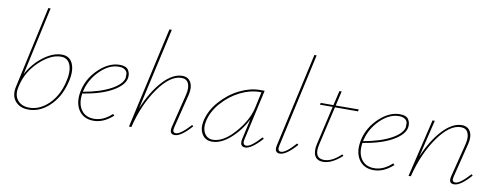

<svg xmlns="http://www.w3.org/2000/svg" viewBox="-60 -1016 3434 1329"><g transform="rotate(10 1656.5 -352.0)"><path d="M339 -410Q397 -410 417.5 -357Q438 -304 415 -222Q389 -121 322.5 -58Q256 5 176 5Q115 5 82.5 -33.5Q50 -72 64 -136L190 -711H206L101 -231Q143 -309 210 -359.5Q277 -410 339 -410ZM398 -220Q419 -299 402 -347Q385 -395 335 -395Q263 -395 184.5 -321Q106 -247 83 -146L81 -137Q68 -78 96.5 -43.5Q125 -9 179 -9Q250 -9 311.5 -66.5Q373 -124 398 -220Z M746 -410Q792 -410 807.5 -384.5Q823 -359 817 -327Q807 -277 730.5 -233.5Q654 -190 524 -169Q513 -98 543 -54.5Q573 -11 634 -11Q699 -11 759 -67L769 -57Q703 3 633 3Q560 3 526 -52Q492 -107 512 -194Q533 -281 602.5 -345.5Q672 -410 746 -410ZM801 -327Q801 -339 801.5 -354.5Q802 -370 786.5 -383Q771 -396 742 -396Q674 -396 611.5 -335Q549 -274 529 -194L526 -182Q645 -203 718 -242.5Q791 -282 801 -327Z M1311 -87 1320 -79Q1248 3 1203 3Q1162 3 1175 -51L1233 -286Q1245 -335 1232 -365Q1219 -395 1182 -395Q1103 -395 1021 -279.5Q939 -164 899 0H882L1041 -711H1058L929 -136Q980 -260 1049 -335Q1118 -410 1186 -410Q1228 -410 1246 -376Q1264 -342 1251 -288L1192 -51Q1181 -11 1209 -11Q1242 -11 1311 -87Z M1806 -87 1816 -79Q1742 3 1699 3Q1657 3 1669 -53L1701 -196Q1661 -115 1595 -56Q1529 3 1465 3Q1418 3 1395 -34.5Q1372 -72 1383 -126Q1399 -203 1457.5 -269Q1516 -335 1589.5 -371Q1663 -407 1731 -407H1764L1685 -53Q1675 -11 1705 -11Q1737 -11 1806 -87ZM1469 -11Q1542 -11 1620 -99Q1698 -187 1719 -278L1744 -393H1730Q1667 -393 1597 -359Q1527 -325 1471 -262Q1415 -199 1400 -126Q1390 -77 1410 -44Q1430 -11 1469 -11Z M1942 3Q1901 3 1913 -51L2060 -711H2076L1930 -51Q1921 -11 1948 -11Q1982 -11 2049 -87L2059 -79Q1987 3 1942 3Z M2263 -379 2201 -110Q2176 -7 2252 -7Q2307 -7 2370 -67L2379 -58Q2308 7 2247 7Q2204 7 2188 -24Q2172 -55 2185 -110L2247 -379H2157L2161 -392H2250L2274 -495H2290L2266 -392L2428 -393L2425 -379Z M2715 -410Q2761 -410 2776.5 -384.5Q2792 -359 2786 -327Q2776 -277 2699.5 -233.5Q2623 -190 2493 -169Q2482 -98 2512 -54.5Q2542 -11 2603 -11Q2668 -11 2728 -67L2738 -57Q2672 3 2602 3Q2529 3 2495 -52Q2461 -107 2481 -194Q2502 -281 2571.5 -345.5Q2641 -410 2715 -410ZM2770 -327Q2770 -339 2770.5 -354.5Q2771 -370 2755.5 -383Q2740 -396 2711 -396Q2643 -396 2580.5 -335Q2518 -274 2498 -194L2495 -182Q2614 -203 2687 -242.5Q2760 -282 2770 -327Z M3275 -87 3284 -79Q3212 3 3167 3Q3124 3 3139 -51L3198 -286Q3210 -335 3196.5 -365Q3183 -395 3146 -395Q3067 -395 2985.5 -279.5Q2904 -164 2863 0H2847L2944 -407H2960L2897 -145Q2948 -265 3016 -337.5Q3084 -410 3150 -410Q3193 -410 3211 -376Q3229 -342 3215 -288L3156 -51Q3145 -11 3174 -11Q3206 -11 3275 -87Z"/></g></svg>

Font: EauTestText Thin
Style: Italic
Weight: 250
Italic angle: -12°
Designer: Christian Thalmann (Catharsis Fonts)
Version: Version 0.001;PS 000.001;hotconv 1.0.88;makeotf.lib2.5.64775